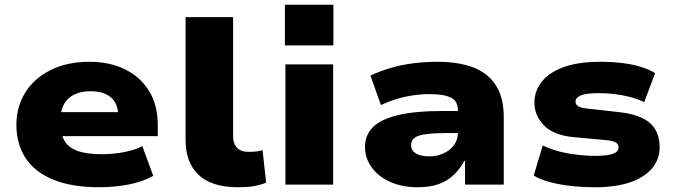

<svg xmlns="http://www.w3.org/2000/svg" viewBox="-20 -777 2831 808"><path d="M397 11Q282 11 204 -21Q126 -53 87.5 -112Q49 -171 49 -252Q49 -327 86 -387Q123 -447 192.5 -482Q262 -517 357 -517Q440 -517 504.5 -486Q569 -455 606.5 -395.5Q644 -336 644 -250V-204H209V-305H492L478 -288Q477 -341 447 -367Q417 -393 360 -393Q321 -393 293 -379.5Q265 -366 250 -340Q235 -314 235 -277V-257Q235 -213 251.5 -184.5Q268 -156 306 -142Q344 -128 410 -128Q457 -128 503 -137Q549 -146 579 -162L625 -37Q581 -12 521 -0.5Q461 11 397 11Z M981 11Q872 11 816.5 -40.5Q761 -92 761 -188V-705H961V-203Q961 -182 968.5 -167.5Q976 -153 990 -145.5Q1004 -138 1026 -138Q1043 -138 1057.5 -139.5Q1072 -141 1085 -145L1100 -8Q1071 3 1044.5 7Q1018 11 981 11Z M1179 -586V-757H1383V-586ZM1181 0V-506H1382V0Z M1737 11Q1674 11 1623.5 -11Q1573 -33 1544.5 -72Q1516 -111 1516 -159Q1516 -208 1549 -241.5Q1582 -275 1654.5 -292.5Q1727 -310 1846 -310H1931V-217H1857Q1818 -217 1790 -214.5Q1762 -212 1744.5 -206.5Q1727 -201 1718.5 -191Q1710 -181 1710 -166Q1710 -144 1730 -131.5Q1750 -119 1787 -119Q1819 -119 1846.5 -131.5Q1874 -144 1890.5 -166.5Q1907 -189 1907 -220V-313Q1907 -352 1877 -366.5Q1847 -381 1787 -381Q1739 -381 1688.5 -370.5Q1638 -360 1583 -335L1539 -459Q1582 -479 1627.5 -492Q1673 -505 1721.5 -511Q1770 -517 1821 -517Q1909 -517 1971 -493.5Q2033 -470 2066.5 -418.5Q2100 -367 2100 -283V0H1937V-100H1934Q1915 -65 1888.5 -40Q1862 -15 1825.5 -2Q1789 11 1737 11Z M2486 11Q2431 11 2382.5 5.5Q2334 0 2294.5 -10.5Q2255 -21 2226 -38L2264 -165Q2296 -149 2334 -139.5Q2372 -130 2411 -125.5Q2450 -121 2483 -121Q2534 -121 2558.5 -129.5Q2583 -138 2583 -156Q2583 -170 2572 -177Q2561 -184 2534 -187L2393 -200Q2309 -208 2269 -249.5Q2229 -291 2229 -345Q2229 -393 2259 -432Q2289 -471 2350.5 -494Q2412 -517 2507 -517Q2556 -517 2600 -511.5Q2644 -506 2679 -495Q2714 -484 2737 -469L2691 -347Q2665 -360 2633 -368.5Q2601 -377 2567 -381Q2533 -385 2500 -385Q2447 -385 2424.5 -375.5Q2402 -366 2402 -350Q2402 -337 2413 -330Q2424 -323 2452 -320L2586 -305Q2675 -295 2715.5 -259Q2756 -223 2756 -158Q2756 -106 2723 -67.5Q2690 -29 2629.5 -9Q2569 11 2486 11Z"/></svg>

Font: Nunito Sans 7pt SemiExpanded Black
Style: Regular
Weight: 900
Width: 6
Designer: Vernon Adams
Foundry: Vernon Adams
Version: Version 3.101;gftools[0.9.27]